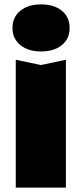

<svg xmlns="http://www.w3.org/2000/svg" viewBox="-20 -857 374 877"><path d="M52 -584 167 -560 281 -584V0H52ZM167 -622Q109 -622 73 -651Q37 -680 37 -729Q37 -779 73 -808Q109 -837 167 -837Q227 -837 262.5 -808Q298 -779 298 -729Q298 -680 262.5 -651Q227 -622 167 -622Z"/></svg>

Font: Unbounded ExtraBold
Style: Regular
Weight: 800
Designer: Luke Prowse, Jean-Baptiste Morizot, Fátima Lázaro, Florian Runge
Foundry: NaN
Version: Version 1.701;gftools[0.9.28.dev5+ged2979d]